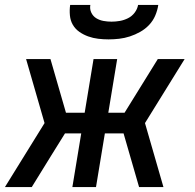

<svg xmlns="http://www.w3.org/2000/svg" viewBox="-23 -760 793 780"><path d="M-3 0 158 -260 83 -520H182L245 -302H321L357 -520H453L417 -302H483L618 -520H727L566 -260L641 0H542L479 -218H403L367 0H271L307 -218H241L185 -128L106 0ZM418 -600Q397 -600 376 -602.5Q355 -605 335.5 -612Q316 -619 299.5 -630.5Q283 -642 273 -659Q263 -676 261 -697.5Q259 -719 262 -740H344Q341 -723 348 -708.5Q355 -694 368 -686Q381 -678 397 -675Q413 -672 430 -672Q447 -672 464 -675Q481 -678 497 -686Q513 -694 524 -708.5Q535 -723 538 -740H620Q617 -719 608 -697.5Q599 -676 583 -659Q567 -642 546.5 -630.5Q526 -619 504.5 -612Q483 -605 461 -602.5Q439 -600 418 -600Z"/></svg>

Font: Iosevka Custom Medium Oblique
Style: Regular
Weight: 500
Italic angle: -9°
Designer: Belleve Invis
Foundry: Belleve Invis
Version: Version 27.0.1